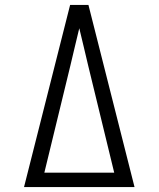

<svg xmlns="http://www.w3.org/2000/svg" viewBox="-20 -755 640 775"><path d="M77 0 263 -735H337L399 -490L523 0ZM159 -58H441L336 -490Q327 -528 318 -566Q309 -604 300 -641Q291 -604 282 -566Q273 -528 264 -490Z"/></svg>

Font: Iosevka Etoile Light
Style: Regular
Weight: 300
Designer: Belleve Invis
Foundry: Belleve Invis
Version: Version 25.0.1; ttfautohint (v1.8.4)